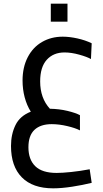

<svg xmlns="http://www.w3.org/2000/svg" viewBox="-20 -711 559 1047"><path d="M40 0ZM469 212 480 286Q432 298 374 307Q316 316 270 316Q158 316 99 256Q40 196 40 85Q40 21 64.5 -29Q89 -79 148 -102Q126 -137 114.5 -180.5Q103 -224 103 -272Q103 -344 131 -398.5Q159 -453 209 -482Q259 -511 322 -511Q359 -511 402 -501.5Q445 -492 480 -475L476 -389Q455 -401 412 -413Q369 -425 332 -425Q271 -425 235 -385Q199 -345 199 -267Q199 -176 252 -118Q303 -117 347 -106.5Q391 -96 416 -83V0Q391 -13 346.5 -23.5Q302 -34 262 -34Q201 -34 168 -3Q135 28 135 92Q135 159 172.5 195.5Q210 232 289 232Q319 232 367.5 227Q416 222 469 212ZM257 -691H348V-593H257Z"/></svg>

Font: Cairo SemiBold
Style: Regular
Weight: 600
Designer: Mohamed Gaber, the designers of Titillium
Foundry: Kief Type Foundry
Version: Version 2.009; ttfautohint (v1.5.33-1714) -l 8 -r 50 -G 200 